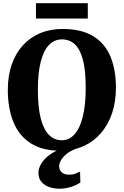

<svg xmlns="http://www.w3.org/2000/svg" viewBox="-20 -934 776 1204"><path d="M363.5 11Q246 12 172 -36Q98 -84 63.5 -170.2Q29 -256.5 29 -370.5Q29 -458 53.2 -528.5Q77.5 -599 122.8 -649Q168 -699 231.5 -725.8Q295 -752.5 374 -752.5Q491.5 -752 565 -706.8Q638.5 -661.5 672.8 -579Q707 -496.5 707 -384Q707 -296.5 682.8 -224.2Q658.5 -152 613.2 -99.5Q568 -47 504.8 -18.2Q441.5 10.5 363.5 11ZM367 -54.5Q414 -54.5 447.5 -91.8Q481 -129 499.2 -202.5Q517.5 -276 517.5 -383Q517.5 -493 499.8 -559.8Q482 -626.5 448.8 -656.8Q415.5 -687 368.5 -687Q321.5 -687 287.8 -652.8Q254 -618.5 235.8 -548.2Q217.5 -478 217.5 -371Q217.5 -261.5 235.5 -191.5Q253.5 -121.5 287 -88Q320.5 -54.5 367 -54.5ZM352 249.5Q321 249.5 290.8 239.5Q260.5 229.5 240.8 207.5Q221 185.5 221 150Q221 123 237.5 94.2Q254 65.5 286.2 40.5Q318.5 15.5 364 -1L399.5 -5L456.5 -1Q422 11.5 398.5 30.5Q375 49.5 363 70Q351 90.5 351 108.5Q351 133 367.8 147.2Q384.5 161.5 415 161.5Q437 161.5 451.8 155Q466.5 148.5 482 142L484 210Q463.5 225.5 426.8 237.5Q390 249.5 352 249.5ZM530.5 -914V-818H205.5V-914Z"/></svg>

Font: Merriweather 20pt Black
Style: Regular
Weight: 900
Version: Version 2.100